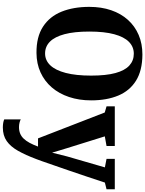

<svg xmlns="http://www.w3.org/2000/svg" viewBox="149 -941 1046 1384"><g transform="rotate(90 672.0 -249.0)"><path d="M361.5 11Q246 12 172.2 -36Q98.5 -84 64 -170Q29.5 -256 29.5 -369.5Q29.5 -457 53.8 -527.5Q78 -598 123.2 -648.2Q168.5 -698.5 231.8 -725.5Q295 -752.5 373 -752.5Q488.5 -752 561.5 -706.5Q634.5 -661 669 -578.2Q703.5 -495.5 703.5 -383.5Q703.5 -296 679.2 -223.8Q655 -151.5 610 -99.2Q565 -47 502 -18.2Q439 10.5 361.5 11ZM365.5 -51Q415 -51 450.8 -88.5Q486.5 -126 505.8 -200Q525 -274 525 -382.5Q525 -490.5 506.5 -558.2Q488 -626 452.5 -658.2Q417 -690.5 367 -690.5Q317.5 -690.5 281.8 -655.5Q246 -620.5 226.8 -549.5Q207.5 -478.5 207.5 -370Q207.5 -262.5 226.2 -191.8Q245 -121 280.2 -86Q315.5 -51 365.5 -51ZM899 253.5Q880.5 253.5 865.5 250.8Q850.5 248 840.5 243.5V124Q847.5 129 863.2 133Q879 137 896.5 137Q922 137 942.5 128.8Q963 120.5 979.2 103.5Q995.5 86.5 1009.5 60.8Q1023.5 35 1036.5 0H977.5L791 -481L746.5 -494V-553.5H1032.5V-494L963 -481.5L1048 -209L1080.5 -101.5L1107.5 -209.5L1186.5 -482L1125 -494V-553.5H1344.5V-494L1296 -482Q1275.5 -419.5 1253.2 -352.8Q1231 -286 1209.5 -223.8Q1188 -161.5 1170.2 -110.2Q1152.5 -59 1141 -26.2Q1129.5 6.5 1126.5 13Q1097.5 90 1067.2 143.8Q1037 197.5 997 225.5Q957 253.5 899 253.5Z"/></g></svg>

Font: Merriweather 24pt ExtraBold
Style: Regular
Weight: 800
Version: Version 2.100